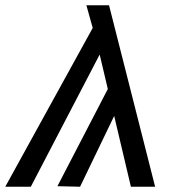

<svg xmlns="http://www.w3.org/2000/svg" viewBox="-52 -709 652 729"><path d="M537 0H445L317 -542L276 -689H362ZM65 0H-32L310 -621L377 -599ZM252 0 166 -2 375 -405 438 -386Z"/></svg>

Font: Fira Sans Variable
Style: Italic
Weight: 397
Italic angle: -8°
Designer: Carrois Corporate & Edenspiekermann AG
Foundry: Carrois Corporate GbR & Edenspiekermann AG
Version: Version 4.202